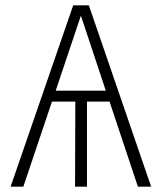

<svg xmlns="http://www.w3.org/2000/svg" viewBox="-20 -704 610 724"><path d="M393 -321H308V0H263L264 -321H176L68 0H20L256 -684H315L550 0H500ZM379 -362 285 -645 190 -362Z"/></svg>

Font: FiraGO ExtraLight
Style: Regular
Weight: 200
Designer: bBox Type
Foundry: bBox Type GmbH
Version: Version 1.001